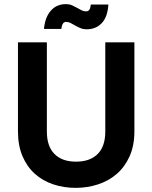

<svg xmlns="http://www.w3.org/2000/svg" viewBox="-20 -903 737 930"><path d="M67 -698H207V-266Q207 -194 244 -157Q281 -120 348 -120Q416 -120 453 -157Q490 -194 490 -266V-698H631V-267Q631 -198 608 -146.5Q585 -95 546 -61Q507 -27 455 -10Q403 7 346 7Q289 7 238 -10Q187 -27 149 -61Q111 -95 89 -146.5Q67 -198 67 -267ZM193 -763Q198 -819 226 -851Q254 -883 299 -883Q316 -883 328.5 -877.5Q341 -872 352.5 -865.5Q364 -859 374.5 -853.5Q385 -848 398 -848Q407 -848 412.5 -855.5Q418 -863 420 -881H505Q501 -820 472.5 -790.5Q444 -761 399 -761Q384 -761 370.5 -766.5Q357 -772 345 -779Q333 -786 322 -791.5Q311 -797 300 -797Q281 -797 277 -763Z"/></svg>

Font: Poppins SemiBold
Style: Regular
Weight: 600
Designer: Ninad Kale (Devanagari), Jonny Pinhorn (Latin)
Foundry: Indian Type Foundry
Version: Version 3.002 2017